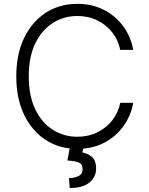

<svg xmlns="http://www.w3.org/2000/svg" viewBox="-20 -757 766 989"><path d="M666.2 -500H599.4Q589.5 -549.7 558.8 -589.3Q528.1 -628.9 481.7 -651.8Q435.4 -674.7 378.2 -674.7Q309.3 -674.7 252.5 -638.8Q195.7 -603 161.9 -533.7Q128.2 -464.5 128.2 -363.6Q128.2 -262.8 161.9 -193.4Q195.7 -123.9 252.5 -88.2Q309.3 -52.6 378.2 -52.6Q435.4 -52.6 481.7 -75.5Q528.1 -98.4 558.8 -138Q589.5 -177.6 599.4 -227.3H666.2Q654.5 -160.5 615.6 -106.7Q576.7 -52.9 516.2 -21.5Q455.6 9.9 378.2 9.9Q286.6 9.9 215.6 -36Q144.5 -82 104.2 -166Q63.9 -250 63.9 -363.6Q63.9 -477.6 104.2 -561.4Q144.5 -645.2 215.6 -691.2Q286.6 -737.2 378.2 -737.2Q455.6 -737.2 516.2 -705.8Q576.7 -674.4 615.6 -620.7Q654.5 -567.1 666.2 -500ZM340.2 1.1H409.8L404.1 28.4Q429.3 32.3 452.2 50.4Q475.1 68.5 475.1 111.9Q474.8 154.8 440.9 183.1Q407 211.3 338.8 211.3L335.6 160.2Q364.7 159.8 385.3 149.5Q405.9 139.2 405.5 114.3Q405.2 88.8 386.9 80.6Q368.6 72.4 327.1 69.6Z"/></svg>

Font: Inter UI Light
Style: Regular
Weight: 300
Designer: Rasmus Andersson
Foundry: rsms
Version: 3.2;8d6f07862